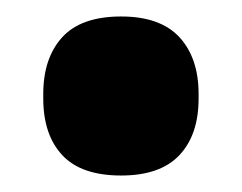

<svg xmlns="http://www.w3.org/2000/svg" viewBox="-20 -198 294 233"><path d="M127 15Q78.5 15 55.5 -9.8Q32.5 -34.5 32.5 -78.5V-84Q32.5 -127.5 55.5 -152.8Q78.5 -178 127 -178Q174.5 -178 197.8 -152.8Q221 -127.5 221 -84V-78.5Q221 -34.5 197.8 -9.8Q174.5 15 127 15Z"/></svg>

Font: Anek Gujarati ExtraBold
Style: Regular
Weight: 800
Version: Version 1.003